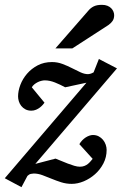

<svg xmlns="http://www.w3.org/2000/svg" viewBox="-36 -752 506 798"><path d="M110.8 -70.8 194.8 -92.8Q205.1 -88.9 218.3 -83.3Q231.4 -77.6 245.4 -72.3Q259.3 -66.9 272.5 -63Q285.6 -59.1 295.9 -59.1Q306.6 -59.1 314.7 -62.3Q322.8 -65.4 328.9 -70.3Q335 -75.2 339.8 -80.8Q344.7 -86.4 349.1 -91.8L293.9 -152.8Q298.8 -161.6 305.7 -168.7Q312.5 -175.8 320.1 -180.7Q327.6 -185.5 335.4 -188.2Q343.3 -190.9 350.1 -190.9Q363.8 -190.9 374.3 -185.3Q384.8 -179.7 392.1 -170.9Q399.4 -162.1 403.3 -150.9Q407.2 -139.6 407.2 -128.9Q407.2 -98.6 393.8 -72.8Q380.4 -46.9 359.1 -28.1Q337.9 -9.3 312.3 1.5Q286.6 12.2 262.2 12.2Q239.3 12.2 218.5 5.6Q197.8 -1 178.5 -9Q159.2 -17.1 140.6 -23.9Q122.1 -30.8 104 -30.8Q100.1 -30.8 92.5 -29.3Q85 -27.8 78.1 -21L53.2 25.9L-16.1 -11.2L323.2 -408.2L234.9 -389.2Q214.4 -400.4 192.4 -409.2Q170.4 -418 149.9 -418Q143.6 -418 135.7 -416Q127.9 -414.1 120.6 -410.4Q113.3 -406.7 106.7 -401.4Q100.1 -396 96.2 -389.2L148.9 -325.2Q147 -322.3 142.1 -316.7Q137.2 -311 130.1 -305.4Q123 -299.8 113.8 -295.9Q104.5 -292 94.2 -292Q80.1 -292 69.6 -297.6Q59.1 -303.2 52.2 -312Q45.4 -320.8 42.2 -331.3Q39.1 -341.8 39.1 -351.1Q39.1 -374 48.6 -399.2Q58.1 -424.3 76.4 -445.6Q94.7 -466.8 120.8 -480.5Q147 -494.1 180.2 -494.1Q202.6 -494.1 223.4 -486.3Q244.1 -478.5 262.7 -469Q281.2 -459.5 298.1 -451.7Q314.9 -443.8 330.1 -443.8Q333 -443.8 338.4 -445.1Q343.8 -446.3 353 -451.2L375 -506.8L450.2 -467.8ZM438.5 -689Q438.5 -674.8 432.1 -665.3Q425.8 -655.8 414.6 -647.9L264.6 -550.8H194.3L330.6 -707Q335.4 -712.9 340.8 -717.3Q346.2 -721.7 352.8 -725.1Q359.4 -728.5 367.9 -730.2Q376.5 -731.9 387.7 -731.9Q400.9 -731.9 410.4 -728Q419.9 -724.1 426 -718Q432.1 -711.9 435.3 -704.1Q438.5 -696.3 438.5 -689Z"/></svg>

Font: Charis SIL Viet
Style: Italic
Weight: 400
Italic angle: -11°
Foundry: SIL International
Version: Version 5.000